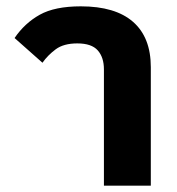

<svg xmlns="http://www.w3.org/2000/svg" viewBox="-20 -586 559 606"><path d="M308 -367Q308 -405 288.5 -427Q269 -449 224 -449Q181 -449 156 -430.5Q131 -412 114 -388L26 -466Q58 -513 105.5 -539.5Q153 -566 235 -566Q344 -566 400 -517Q456 -468 456 -374V0H308Z"/></svg>

Font: IBM Plex Sans Thai
Style: Bold
Weight: 700
Designer: Mike Abbink, Paul van der Laan, Pieter van Rosmalen, Ben Mitchell, Mark Frömberg
Foundry: Bold Monday
Version: Version 1.2